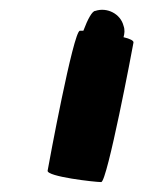

<svg xmlns="http://www.w3.org/2000/svg" viewBox="-20 -616 289 387"><path d="M76 -272C74 -260 171 -249 184 -249C196 -249 247 -518 249 -530C250 -534 242 -538 229 -541C231 -548 232 -556 229 -564C223 -588 196 -602 172 -594C166 -594 157 -578 148 -554H141C128 -554 78 -284 76 -272Z"/></svg>

Font: Ampere
Style: Ita
Weight: 400
Version: Version 1